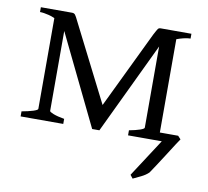

<svg xmlns="http://www.w3.org/2000/svg" viewBox="-72 -534 852 785"><g transform="rotate(10 354.0 -141.5)"><path d="M478 0V-21Q505 -26 522.5 -32Q540 -38 540 -43V-417L604 -438V-28Q604 -24 622 -22.5Q640 -21 669 -21V0ZM661 -434Q644 -434 617.5 -426Q591 -418 569.5 -407Q548 -396 542 -384L359 0H355L350 -96L508 -424Q519 -445 522.5 -449.5Q526 -454 534 -454H661ZM358 0H329L146 -377Q135 -398 115 -410.5Q95 -423 73 -428.5Q51 -434 36 -434V-454H166Q174 -454 178.5 -448.5Q183 -443 192 -424L358 -96ZM32 0V-21Q60 -26 79 -32Q98 -38 98 -43V-432L147 -440V-43Q147 -39 163.5 -32.5Q180 -26 209 -21V0ZM680 -34 692 -21Q688 -16 675 4.5Q662 25 645 51.5Q628 78 613 101Q598 124 591 134Q579 146 559.5 155.5Q540 165 527 171Q523 166 516 157L618 0L580 -34Z"/></g></svg>

Font: ChillKai
Style: Regular
Weight: 400
Designer: ChillType
Foundry: 寒蝉字型
Version: Version 2.000